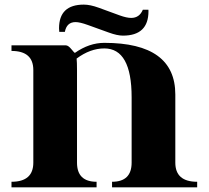

<svg xmlns="http://www.w3.org/2000/svg" viewBox="-20 -804 895 824"><path d="M123 -106V-503.4Q123 -585.4 29.3 -585.4V-609.4H262.5Q272.9 -609.4 286 -593.3Q299.1 -577.1 301.5 -577.1Q363 -620.1 427.7 -620.1Q732.4 -620.1 732.4 -398.4V-106Q732.4 -23.9 826.2 -23.9V0H460.9V-23.9Q544.9 -23.9 544.9 -106V-386.7Q544.9 -596.2 427.7 -596.2Q367.4 -596.2 308.8 -552.7Q310.5 -538.1 310.5 -503.4V-106Q310.5 -23.9 394.5 -23.9V0H29.3V-23.9Q123 -23.9 123 -106ZM616.9 -762.2Q617.2 -759 617.2 -755.9Q617.2 -651.1 507.6 -651.1Q483.4 -651.1 447.5 -664.1L356.9 -696.8Q322.5 -709.2 304.2 -709.2Q266.4 -709.2 258.3 -667.2H234.4Q233.4 -675.3 233.4 -682.6Q233.4 -784.2 339.8 -784.2Q366.9 -784.2 403.8 -770.8L494.1 -737.8Q523.7 -727.1 543 -727.1Q578.4 -727.1 593 -762.2Z"/></svg>

Font: itsadzoke
Style: Regular
Weight: 700
Width: 7
Version: Version 0.45